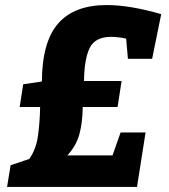

<svg xmlns="http://www.w3.org/2000/svg" viewBox="-20 -741 670 761"><path d="M8 0 22 -86 96 -111Q123 -149 130.5 -202.5Q138 -256 139 -317H58L72 -407L146 -418Q147 -576 211 -648.5Q275 -721 403 -721Q494 -721 619 -685L583 -508H487L480 -588Q446 -595 421 -595Q357 -595 335.5 -551Q314 -507 313 -420H462L446 -317H308Q307 -254 294.5 -208.5Q282 -163 247 -125H426L458 -216H557L523 0Z"/></svg>

Font: Bitter ExtraBold
Style: Italic
Weight: 800
Italic angle: -9°
Designer: Sol Matas, and Bitter project Authors
Foundry: Sol Matas
Version: Version 2.001